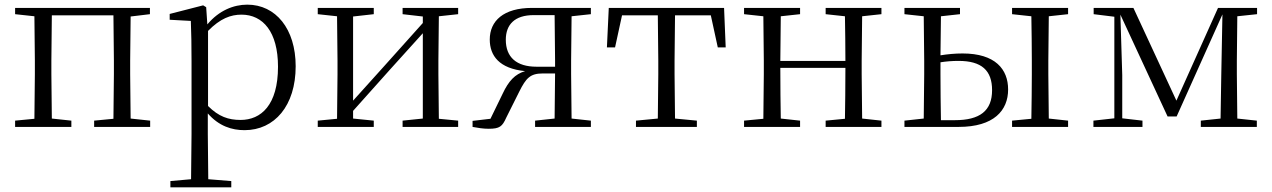

<svg xmlns="http://www.w3.org/2000/svg" viewBox="-20 -546 5472 826"><path d="M45 -485 128 -476 130 -285V-227L128 -35L45 -27V0H287V-27L203 -36L201 -227V-285L203 -480H468L470 -285V-227L468 -35L385 -27V0H626V-27L542 -36L540 -227V-285L542 -475L625 -485V-512H45Z M1032 14C1161 14 1252 -91 1252 -261C1252 -422 1166 -526 1044 -526C985 -526 922 -501 872 -441L867 -515L854 -523L710 -486V-461L801 -456C803 -406 804 -351 804 -282V30L802 225L713 233V260H975V233L876 225L874 30V-58C922 -3 978 14 1032 14ZM875 -413C928 -467 973 -483 1019 -483C1111 -483 1176 -409 1176 -259C1176 -94 1103 -30 1015 -30C963 -30 921 -44 875 -90Z M1712 -485 1799 -475V-447L1635 -264L1499 -113V-475L1588 -485V-512H1347V-485L1430 -476L1432 -285V-227L1430 -35L1347 -27V0H1588V-27L1499 -36V-69L1659 -248L1799 -403V-36L1712 -27V0H1951V-27L1868 -35L1866 -227V-285L1868 -476L1951 -485V-512H1712Z M2282 0H2522V-27L2439 -36L2437 -227V-285L2439 -476L2522 -485V-512H2269C2146 -512 2087 -456 2087 -376C2087 -306 2128 -251 2239 -240C2195 -227 2168 -197 2143 -144L2090 -35L2013 -26V0C2035 4 2058 8 2082 8C2130 8 2141 -2 2158 -40L2214 -152C2243 -210 2261 -230 2315 -230H2368L2366 -36L2282 -27ZM2368 -259H2288C2202 -259 2156 -300 2156 -375C2156 -440 2194 -481 2276 -481H2366L2368 -285Z M2809 0H2978V-27L2884 -36L2882 -227V-285L2884 -480H3038L3068 -342H3102L3095 -512H2599L2591 -342H2626L2656 -480H2810L2812 -285V-227L2810 -36L2716 -27V0Z M3532 -485 3615 -476C3616 -422 3617 -343 3617 -284H3337L3339 -476L3422 -485V-512H3181V-485L3264 -476L3266 -285V-227L3264 -35L3181 -27V0H3422V-27L3339 -36C3338 -91 3337 -176 3337 -254H3617C3617 -176 3616 -91 3615 -35L3532 -27V0H3772V-27L3689 -36L3687 -227V-285L3689 -476L3772 -485V-512H3532Z M3871 0H4104C4256 0 4317 -71 4317 -161C4317 -248 4262 -316 4121 -316C4089 -316 4057 -313 4026 -308L4028 -476L4110 -485V-512H3871V-485L3954 -476L3956 -285V-227L3954 -36L3871 -27ZM4026 -278C4051 -282 4077 -284 4104 -284C4203 -284 4248 -243 4248 -158C4248 -69 4195 -29 4088 -29H4028C4027 -84 4026 -170 4026 -227ZM4334 -485 4417 -476C4418 -420 4419 -339 4419 -285V-227C4419 -173 4418 -91 4417 -35L4334 -27V0H4575V-27L4492 -36L4490 -227V-285L4492 -476L4575 -485V-512H4334Z M4774 0H4895V-27L4808 -37V-223L4800 -483L5003 -45H5042L5239 -484L5234 -222L5231 -36L5146 -27V0H5387V-27L5303 -36L5301 -227V-285L5303 -476L5388 -485V-512H5220L5041 -113L4856 -512H4685V-485L4774 -474V-37L4684 -27V0Z"/></svg>

Font: Noto Serif CJK TC Light
Style: Regular
Weight: 300
Designer: Ryoko NISHIZUKA 西塚涼子 (kana & ideographs); Frank Grießhammer (Latin, Greek & Cyrillic); Wenlong ZHANG 张文龙 (bopomofo); San
Foundry: Adobe
Version: Version 2.001;hotconv 1.1.0;makeotfexe 2.6.0